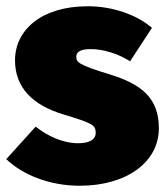

<svg xmlns="http://www.w3.org/2000/svg" viewBox="-25 -574 533 614"><path d="M256 -554C106 -554 23 -477 23 -381C23 -295 78 -238 178 -208C270 -180 281 -175 281 -149C281 -127 260 -116 225 -116C176 -116 127 -139 89 -169L-5 -65C50 -13 136 20 230 20C378 20 483 -54 483 -164C483 -261 427 -305 326 -336C225 -367 219 -375 219 -393C219 -407 231 -417 264 -417C307 -417 353 -402 391 -378L461 -485C412 -527 335 -554 256 -554Z"/></svg>

Font: Fira Sans Heavy
Style: Regular
Weight: 900
Designer: bBox Type GmbH & Carrois Corporate GbR & Edenspiekermann AG
Foundry: bBox Type GmbH & Carrois Corporate GbR & Edenspiekermann AG
Version: Version 4.300;PS 004.300;hotconv 1.0.88;makeotf.lib2.5.64775